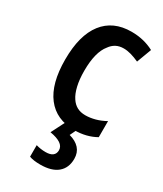

<svg xmlns="http://www.w3.org/2000/svg" viewBox="-198 -626 803 944"><g transform="rotate(30 204.0 -154.5)"><path d="M256.3 9.8Q153.3 9.8 98.6 -61.3Q43.9 -132.3 43.9 -269Q43.9 -406.7 99.6 -478.5Q155.3 -550.3 258.8 -550.3Q329.6 -550.3 386.2 -520L355 -436.5Q330.1 -447.8 308.3 -453.9Q286.6 -460 266.6 -460Q242.2 -460 223.6 -450.2Q205.1 -440.4 191.9 -421.4Q172.4 -397.9 162.6 -359.4Q152.8 -320.8 152.8 -268.6Q152.8 -219.2 161.4 -182.6Q169.9 -146 185.5 -123Q199.2 -102.1 219 -91.3Q238.8 -80.6 266.1 -80.6Q293 -80.6 321.5 -88.4Q350.1 -96.2 377.9 -111.8V-20.5Q352.5 -5.9 321.5 2Q290.5 9.8 256.3 9.8ZM195.8 240.2Q156.2 240.2 133.3 231.4V166Q159.2 173.8 187.5 173.8Q214.4 173.8 227.5 163.3Q240.7 152.8 240.7 133.3Q240.7 111.3 220 97.4Q199.2 83.5 160.2 77.1L199.2 0H268.6L248.5 41.5Q286.6 51.8 306.9 74.5Q327.1 97.2 327.1 132.3Q327.1 183.6 293.5 211.9Q259.8 240.2 195.8 240.2Z"/></g></svg>

Font: Open Sans
Style: Regular
Weight: 600
Width: 3
Foundry: Ascender Corporation
Version: Version 1.000